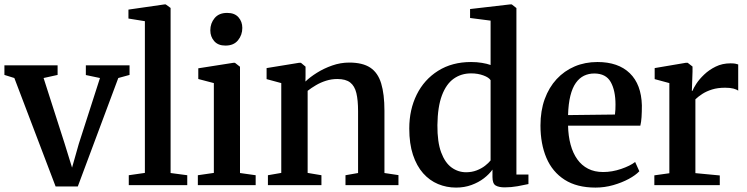

<svg xmlns="http://www.w3.org/2000/svg" viewBox="-26 -839 3387 870"><path d="M226 6 39 -485.5 -6 -499.5V-543H235V-499.5L171.5 -485.5L266.5 -189.5L300.5 -79.5L331 -187L427 -485.5L363 -499V-543H561V-499.5L510 -485.5L326.5 6Z M630.5 -55.5V-743L556 -755V-795.5L719 -819H725L747 -803V-55L822.5 -45V0H557.5V-45Z M870.5 0V-45L943 -55.5V-462.5L872.5 -481V-529.5L1032 -554.5H1038.5L1061.5 -536.5V-55L1132.5 -45V0ZM995 -632.5Q962 -632.5 944.5 -652.8Q927 -673 927 -701.5Q927 -733.5 946.5 -757Q966 -780.5 1003 -780.5H1004Q1037 -780.5 1054.5 -760.8Q1072 -741 1072 -712.5Q1072 -680.5 1052.5 -656.5Q1033 -632.5 996 -632.5Z M1248.5 -55.5V-462.5L1182 -480.5V-530.5L1329.5 -554.5H1337.5L1358.5 -537V-497L1358 -469.5Q1378.5 -489.5 1410 -509.2Q1441.5 -529 1479.2 -542.2Q1517 -555.5 1556.5 -555.5Q1617 -555.5 1651.8 -532.5Q1686.5 -509.5 1701.2 -461Q1716 -412.5 1716 -337V-55L1779.5 -45.5V0H1539.5V-45L1596.5 -55V-335.5Q1596.5 -385 1588.8 -417.2Q1581 -449.5 1560.8 -465.2Q1540.5 -481 1502.5 -481Q1476 -481 1451.5 -473.2Q1427 -465.5 1405.8 -453Q1384.5 -440.5 1368 -427.5V-55.5L1430.5 -45V0H1188V-45Z M2040.5 11Q1997.5 11 1959 -5Q1920.5 -21 1891.2 -54Q1862 -87 1845.2 -137.5Q1828.5 -188 1828.5 -256.5Q1828.5 -342 1862.2 -410.2Q1896 -478.5 1959.2 -518.2Q2022.5 -558 2108.5 -558Q2134.5 -558 2157.5 -554.2Q2180.5 -550.5 2197 -544.5V-745.5L2104 -757.5V-798L2285 -819H2293L2314 -802.5V-48H2368.5V-5Q2349 -0.5 2319.5 4.8Q2290 10 2261 10Q2234.5 10 2220 1.5Q2205.5 -7 2205.5 -37V-70.5Q2191 -50 2166.8 -31.2Q2142.5 -12.5 2110.5 -0.8Q2078.5 11 2040.5 11ZM2086 -58.5Q2112 -58.5 2134 -67Q2156 -75.5 2172 -88Q2188 -100.5 2197 -112V-475.5Q2189.5 -488 2164.5 -497.2Q2139.5 -506.5 2108.5 -506.5Q2064 -506.5 2030 -482.5Q1996 -458.5 1976.5 -406.8Q1957 -355 1956 -272Q1955.5 -195.5 1973 -148.5Q1990.5 -101.5 2020.2 -80Q2050 -58.5 2086 -58.5Z M2672.5 11Q2588 11 2532.5 -24.5Q2477 -60 2450 -123.5Q2423 -187 2423 -270.5Q2423 -337 2442.2 -390Q2461.5 -443 2496.2 -480.5Q2531 -518 2578 -538Q2625 -558 2681 -558Q2775.5 -558 2827.8 -507.2Q2880 -456.5 2882.5 -361.5Q2882.5 -330.5 2881 -308.2Q2879.5 -286 2875.5 -269.5H2548Q2549 -222.5 2559.5 -183.8Q2570 -145 2589.8 -117.2Q2609.5 -89.5 2638.8 -74.5Q2668 -59.5 2707 -59.5Q2747.5 -59.5 2788.5 -73.5Q2829.5 -87.5 2852 -105L2871 -63Q2854 -45 2823 -28.2Q2792 -11.5 2752.8 -0.2Q2713.5 11 2672.5 11ZM2548 -317.5 2760.5 -320Q2762 -330.5 2762.5 -342.5Q2763 -354.5 2763 -365Q2763 -429 2741.2 -467.5Q2719.5 -506 2666.5 -506Q2641.5 -506 2620.2 -495.8Q2599 -485.5 2583.2 -463.2Q2567.5 -441 2558.5 -405Q2549.5 -369 2548 -317.5Z M2939 0V-44.5L3007 -54V-462.5L2940.5 -480.5V-530.5L3082 -554.5H3090L3112 -537.5V-514.5L3109 -426.5L3112 -428Q3116 -439 3129.2 -459.5Q3142.5 -480 3164.8 -501.2Q3187 -522.5 3217 -537.2Q3247 -552 3284 -552Q3297.5 -552 3305.8 -550.5Q3314 -549 3319 -547V-428Q3312.5 -433.5 3297.8 -437.5Q3283 -441.5 3260 -441.5Q3226 -441.5 3200.5 -433.5Q3175 -425.5 3156.5 -413.5Q3138 -401.5 3125 -389V-54.5L3235.5 -44V0Z"/></svg>

Font: Merriweather 48pt SemiBold
Style: Regular
Weight: 600
Version: Version 2.100